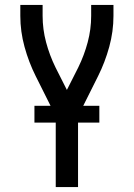

<svg xmlns="http://www.w3.org/2000/svg" viewBox="-20 -755 540 775"><path d="M205 0V-286L124 -448Q96 -504 79 -566Q62 -628 62 -691V-735H152V-691Q152 -637 166 -584.5Q180 -532 204 -483L250 -392L296 -483Q320 -532 334 -584.5Q348 -637 348 -691V-735H438V-691Q438 -628 421 -566Q404 -504 376 -448L295 -286V0ZM119 -260V-328H381V-260Z"/></svg>

Font: Iosevka Curly Medium
Style: Regular
Weight: 500
Monospace: yes
Designer: Belleve Invis
Foundry: Belleve Invis
Version: Version 22.1.2; ttfautohint (v1.8.4)